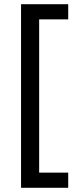

<svg xmlns="http://www.w3.org/2000/svg" viewBox="-20 -734 369 912"><path d="M304 158H80V-714H304V-642H166V86H304Z"/></svg>

Font: Noto Sans Imperial Aramaic
Style: Regular
Weight: 400
Designer: Monotype Design Team
Foundry: Monotype Imaging Inc.
Version: Version 2.001; ttfautohint (v1.8.4.7-5d5b)